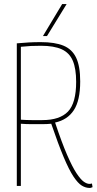

<svg xmlns="http://www.w3.org/2000/svg" viewBox="-20 -918 477 948"><path d="M423 10Q403 10 384 -1.5Q365 -13 343 -46Q321 -79 294.5 -142Q268 -205 233 -307Q222 -306 211 -305.5Q200 -305 188 -305Q161 -305 135 -305Q109 -305 83 -307V0H63V-704Q96 -707 122.5 -708.5Q149 -710 181 -710Q251 -710 293.5 -692.5Q336 -675 356 -633Q376 -591 376 -516Q376 -422 344.5 -374Q313 -326 252 -313Q285 -214 311 -154Q337 -94 357.5 -63Q378 -32 393.5 -21Q409 -10 422 -10Q427 -10 434 -12L437 6Q434 7 430.5 8.5Q427 10 423 10ZM189 -325Q275 -325 315.5 -367Q356 -409 356 -514Q356 -579 339.5 -618Q323 -657 285 -674.5Q247 -692 182 -692Q153 -692 132.5 -691Q112 -690 83 -687V-327Q110 -325 136 -325Q162 -325 189 -325ZM192 -740 287 -898H309L212 -740Z"/></svg>

Font: Georama SemiCondensed Thin
Style: Regular
Weight: 100
Width: 4
Designer: Jean-Baptiste Levee
Foundry: Production Type
Version: Version 1.000